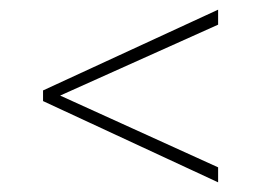

<svg xmlns="http://www.w3.org/2000/svg" viewBox="-20 -543 539 397"><path d="M431 -197V-166L69 -334V-356L431 -523V-492L79 -334L81 -356Z"/></svg>

Font: Roundo Variable
Style: Regular
Weight: 200
Designer: Shiva Nallaperumal
Foundry: Indian Type Foundry
Version: Version 2.000